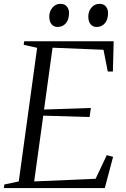

<svg xmlns="http://www.w3.org/2000/svg" viewBox="-32 -952 638 972"><path d="M-12.5 0 -10 -18 63 -33.5 156 -710 88 -725 90.5 -743H543.5L539.5 -590H513.5L492 -700L234 -710.5L191 -397.5L428 -405.5L421.5 -359.5L187 -366.5L141 -33.5L452 -47L508.5 -166.5L540.5 -158L498.5 0ZM259.5 -815.5Q241 -815.5 229.2 -829Q217.5 -842.5 217.5 -869Q217.5 -894 233.2 -913.2Q249 -932.5 274 -932.5Q295.5 -932.5 306.5 -919Q317.5 -905.5 317.5 -886.5Q317.5 -853 301.5 -834.2Q285.5 -815.5 259.5 -815.5ZM457 -815.5Q438.5 -815.5 426.8 -829Q415 -842.5 415 -869Q415 -894 430.8 -913.2Q446.5 -932.5 471.5 -932.5Q493 -932.5 504 -919Q515 -905.5 515 -886.5Q515 -853 499 -834.2Q483 -815.5 457 -815.5Z"/></svg>

Font: Merriweather 144pt Light
Style: Italic
Weight: 300
Italic angle: -7.8°
Version: Version 2.101